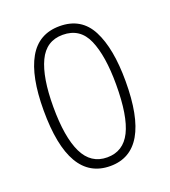

<svg xmlns="http://www.w3.org/2000/svg" viewBox="-107 -619 626 708"><g transform="rotate(-20 206.0 -264.5)"><path d="M366 -265Q366 10 207 10Q45 10 45 -267Q45 -400 84.5 -469.5Q124 -539 206 -539Q291 -539 328.5 -466.5Q366 -394 366 -265ZM83 -267Q83 -148 113 -86Q143 -24 207 -24Q270 -24 299.5 -83Q329 -142 329 -266Q329 -378 301.5 -441.5Q274 -505 206 -505Q141 -505 112 -443.5Q83 -382 83 -267Z"/></g></svg>

Font: Noto Sans Devanagari ExtraCondensed ExtraLight
Style: Regular
Weight: 200
Width: 2
Designer: Jelle Bosma - Monotype Design Team
Foundry: Monotype Imaging Inc.
Version: Version 2.004; ttfautohint (v1.8.4.7-5d5b)